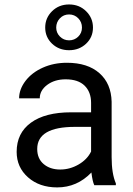

<svg xmlns="http://www.w3.org/2000/svg" viewBox="-20 -814 584 844"><path d="M394.5 0Q386.7 -15.6 381.8 -55.7Q318.8 9.8 231.4 9.8Q153.3 9.8 103.3 -34.4Q53.2 -78.6 53.2 -146.5Q53.2 -229 116 -274.7Q178.7 -320.3 292.5 -320.3H380.4V-361.8Q380.4 -409.2 352.1 -437.3Q323.7 -465.3 268.6 -465.3Q220.2 -465.3 187.5 -440.9Q154.8 -416.5 154.8 -381.8H64Q64 -421.4 92 -458.3Q120.1 -495.1 168.2 -516.6Q216.3 -538.1 273.9 -538.1Q365.2 -538.1 417 -492.4Q468.8 -446.8 470.7 -366.7V-123.5Q470.7 -50.8 489.3 -7.8V0ZM244.6 -68.8Q287.1 -68.8 325.2 -90.8Q363.3 -112.8 380.4 -147.9V-256.3H309.6Q143.6 -256.3 143.6 -159.2Q143.6 -116.7 171.9 -92.8Q200.2 -68.8 244.6 -68.8ZM388.7 -692.9Q388.7 -650.4 358.4 -621.8Q328.1 -593.3 283.7 -593.3Q238.8 -593.3 208.7 -622.1Q178.7 -650.9 178.7 -692.9Q178.7 -734.9 208.7 -764.6Q238.8 -794.4 283.7 -794.4Q328.6 -794.4 358.6 -764.6Q388.7 -734.9 388.7 -692.9ZM227.1 -692.9Q227.1 -669.9 243.4 -653.3Q259.8 -636.7 283.7 -636.7Q307.1 -636.7 323.7 -652.8Q340.3 -668.9 340.3 -692.9Q340.3 -716.8 324 -733.6Q307.6 -750.5 283.7 -750.5Q259.3 -750.5 243.2 -733.4Q227.1 -716.3 227.1 -692.9Z"/></svg>

Font: SteelSelectRoboto
Style: Roboto-Regular
Weight: 400
Designer: Google
Version: Version 2.137; 2017